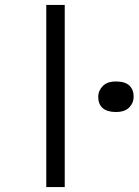

<svg xmlns="http://www.w3.org/2000/svg" viewBox="-20 -760 563 780"><path d="M168 0V-740H243V0ZM451 -305Q415 -305 397 -321Q379 -337 379 -367Q379 -391 397 -410Q415 -429 451 -429Q488 -429 505.5 -412.5Q523 -396 523 -367Q523 -342 505 -323.5Q487 -305 451 -305Z"/></svg>

Font: Lexend Peta Light
Style: Regular
Weight: 300
Version: Version 1.007